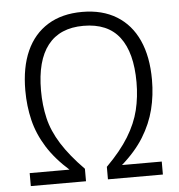

<svg xmlns="http://www.w3.org/2000/svg" viewBox="-52 -763 754 811"><g transform="rotate(-5 325.5 -357.0)"><path d="M46 0V-55H218V-52Q157 -106 122 -162Q87 -218 72.5 -278Q58 -338 58 -404Q58 -502 89 -571Q120 -640 180 -677Q240 -714 326 -714Q411 -714 471.5 -677Q532 -640 563.5 -570.5Q595 -501 595 -403Q595 -337 580 -277.5Q565 -218 530.5 -162Q496 -106 434 -52V-55H606V0H373V-53Q434 -114 468 -169.5Q502 -225 515.5 -280.5Q529 -336 529 -398Q529 -524 479 -589.5Q429 -655 326 -655Q226 -655 175 -590Q124 -525 124 -398Q124 -336 137 -280.5Q150 -225 185 -169.5Q220 -114 280 -53V0Z"/></g></svg>

Font: Nunito Sans 7pt Condensed Light
Style: Regular
Weight: 300
Width: 3
Designer: Vernon Adams
Foundry: Vernon Adams
Version: Version 3.101;gftools[0.9.27]